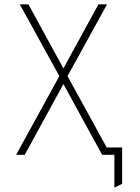

<svg xmlns="http://www.w3.org/2000/svg" viewBox="-20 -720 653 893"><path d="M512 153V0H456V-34H548V135ZM55 0 256 -366 72 -700H112L275 -402L438 -700H478L294 -366L495 0H455L275 -329L95 0Z"/></svg>

Font: Overpass Thin
Style: Regular
Weight: 250
Designer: Delve Withrington, Dave Bailey, Thomas Jockin
Foundry: Delve Fonts LLC
Version: Version 4.000